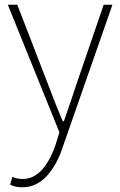

<svg xmlns="http://www.w3.org/2000/svg" viewBox="-20 -547 508 811"><path d="M23 233 32 200Q52 209 76 209Q165 209 216 61L231 12L13 -527H53L186 -183Q217 -100 245 -35H250Q250 -35 289 -149L300 -183L418 -527H455L245 74Q221 149 177.5 196.5Q134 244 74 244Q43 244 23 233Z"/></svg>

Font: Merged Yaku Han JP Thin
Style: Regular
Weight: 250
Designer: Ryoko NISHIZUKA 西塚涼子 (kana, bopomofo & ideographs); Paul D. Hunt (Latin, Greek & Cyrillic); Sandoll Communications 산돌커뮤니
Foundry: Adobe
Version: Version 2.004